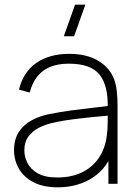

<svg xmlns="http://www.w3.org/2000/svg" viewBox="-20 -785 582 820"><path d="M227 15Q164 15 122.5 -7Q81 -29 60.5 -65Q40 -101 40 -143Q40 -190.5 60.8 -221.8Q81.5 -253 115 -271Q148.5 -289 187 -297Q234 -306.5 287.8 -313.8Q341.5 -321 387 -326Q432.5 -331 455 -334L440 -324Q442.5 -419.5 405.2 -466.2Q368 -513 274 -513Q206 -513 164.8 -482.8Q123.5 -452.5 107 -390L61 -402Q79 -477 134.8 -516Q190.5 -555 276 -555Q351 -555 401 -524.5Q451 -494 469 -442Q476 -422 479 -393.5Q482 -365 482 -338V0H443V-148L463 -147Q441.5 -70 377.5 -27.5Q313.5 15 227 15ZM225 -27Q283.5 -27 328.2 -48Q373 -69 400.8 -108.8Q428.5 -148.5 436 -204Q440 -232 440 -264Q440 -296 440 -310L462 -293Q435.5 -290.5 388.8 -286.2Q342 -282 290 -275.2Q238 -268.5 196 -258Q171.5 -252 145.5 -239Q119.5 -226 101.8 -202.5Q84 -179 84 -142Q84 -116 97 -89.5Q110 -63 140.8 -45Q171.5 -27 225 -27ZM252.5 -630H296.5L344.5 -765H300.5Z"/></svg>

Font: Manrope Variable Light
Style: Regular
Weight: 200
Designer: Mikhail Sharanda
Foundry: Mikhail Sharanda
Version: Version 4.505